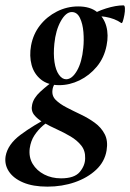

<svg xmlns="http://www.w3.org/2000/svg" viewBox="-67 -416 487 717"><path d="M110 281Q56 281 19.5 265.5Q-17 250 -34 224Q-51 198 -46 167Q-38 123 9.5 87.5Q57 52 123 18L130 26Q112 37 93.5 53Q75 69 61.5 89.5Q48 110 44 138Q40 171 55 196Q70 221 98 235.5Q126 250 161 250Q211 250 231 226Q251 202 251 175Q252 147 236.5 127.5Q221 108 196.5 93.5Q172 79 145.5 67Q119 55 96 42Q73 29 60.5 13Q48 -3 53 -25Q58 -50 83.5 -73.5Q109 -97 145 -123L152 -116Q143 -112 136.5 -101.5Q130 -91 129 -80Q126 -58 141 -43Q156 -28 181 -15Q206 -2 234.5 11.5Q263 25 287 42.5Q311 60 324 85Q337 110 331 146Q324 188 292 218Q260 248 212.5 264.5Q165 281 110 281ZM154 -98Q112 -98 86 -119Q60 -140 51 -173.5Q42 -207 49 -246Q57 -289 82.5 -321.5Q108 -354 145.5 -373Q183 -392 225 -392Q269 -392 295 -371.5Q321 -351 330 -318Q339 -285 331 -246Q322 -200 294.5 -167Q267 -134 230 -116Q193 -98 154 -98ZM180 -120Q202 -120 220.5 -152Q239 -184 244 -237Q247 -265 244.5 -296Q242 -327 231.5 -349Q221 -371 201 -371Q179 -371 160 -337Q141 -303 136 -253Q132 -214 136.5 -184Q141 -154 153 -137Q165 -120 180 -120ZM263 -346 262 -353Q292 -373 329 -384.5Q366 -396 394 -396Q399 -396 399.5 -385Q400 -374 397.5 -360.5Q395 -347 392 -337.5Q389 -328 386 -330Q362 -347 327 -353Q292 -359 263 -346Z"/></svg>

Font: Cormorant Light
Style: Bold Italic
Weight: 700
Italic angle: -10°
Version: Version 4.000